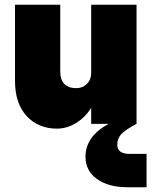

<svg xmlns="http://www.w3.org/2000/svg" viewBox="-20 -520 636 806"><path d="M232.9 -220.2Q232.9 -184.6 250.5 -167.2Q268.1 -149.9 299.8 -149.9Q327.1 -149.9 345 -168Q362.8 -186 362.8 -213.9V-500H553.2V0Q504.9 25.4 488.5 43.9Q472.2 62.5 472.2 86.9Q472.2 126 523.9 126H595.2V266.1H516.1Q435.1 266.1 387 231.4Q338.9 196.8 338.9 138.2Q338.9 52.2 436 0H362.8V-66.9Q335.9 -25.4 297.9 -2.7Q259.8 20 219.2 20Q140.6 20 91.8 -33Q43 -85.9 43 -180.2V-500H232.9Z"/></svg>

Font: Overused Grotesk Black
Style: Regular
Weight: 900
Version: Version 0.002